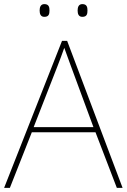

<svg xmlns="http://www.w3.org/2000/svg" viewBox="-20 -1008 617 935"><path d="M173 -957C173 -940 178 -926 196 -926C218 -926 221 -940 221 -957C221 -973 218 -988 196 -988C178 -988 173 -973 173 -957ZM358 -957C358 -940 363 -926 381 -926C403 -926 406 -940 406 -957C406 -973 403 -988 381 -988C363 -988 358 -973 358 -957ZM549 -93H577L307 -809H282L0 -93H28L135 -364H445ZM325 -687 435 -389H144L260 -686C270 -713 283 -745 293 -775C306 -738 317 -710 325 -687Z"/></svg>

Font: Noto Sans Kannada UI Thin
Style: Regular
Weight: 100
Designer: Jelle Bosma - Monotype Design Team
Foundry: Monotype Imaging Inc.
Version: Version 2.005